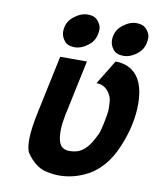

<svg xmlns="http://www.w3.org/2000/svg" viewBox="-85 -805 729 891"><g transform="rotate(10 279.5 -359.5)"><path d="M314.9 -105Q363.8 -118.2 398.4 -194.3Q406.2 -203.1 417 -253.4Q427.7 -303.7 427.7 -323.2Q427.7 -342.8 426 -361.3Q424.3 -379.9 413.1 -397.5Q391.1 -432.6 351.1 -432.6L420.9 -546.9Q466.8 -546.9 499 -524.4Q556.6 -484.4 558.6 -376V-371.6Q558.6 -270.5 513.2 -164.1Q490.2 -109.4 458.7 -73Q427.2 -36.6 391.1 -16.6Q324.7 19.5 253.9 19.5Q225.1 19.5 190.9 11.7Q141.1 0 101.1 -57.1Q88.9 -74.2 88.9 -122.6Q88.9 -170.9 108.4 -261.2L164.1 -523.9H290L234.4 -261.7Q226.6 -223.1 225.6 -193.4V-187Q225.6 -127 249 -109.9Q264.2 -100.1 283.2 -100.8Q302.2 -101.6 314.9 -105ZM157.2 -641.6Q157.2 -685.5 190.4 -712.4Q223.6 -739.3 256.8 -739.3Q290 -739.3 305.7 -719.2Q321.3 -699.2 321.3 -683.1Q321.3 -632.8 288.1 -606Q254.9 -579.1 221.7 -579.1Q188.5 -579.1 172.9 -599.1Q157.2 -619.1 157.2 -641.6ZM387.2 -641.6Q387.2 -685.5 420.2 -712.4Q453.1 -739.3 486.3 -739.3Q519.5 -739.3 535.4 -719.2Q551.3 -699.2 551.3 -683.1Q551.3 -632.8 518.3 -606Q485.4 -579.1 451.9 -579.1Q418.5 -579.1 402.8 -599.1Q387.2 -619.1 387.2 -641.6Z"/></g></svg>

Font: Tuffy
Style: BoldItalic
Weight: 700
Italic angle: -12°
Designer: Thatcher Ulrich, Karoly Barta, Michael Everson
Version: Version 001.271